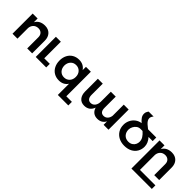

<svg xmlns="http://www.w3.org/2000/svg" viewBox="214 -2082 3601 3601"><g transform="rotate(45 2014.5 -281.0)"><path d="M602 -334V0H471V-296Q471 -352 439 -384.5Q407 -417 352 -417Q292 -416 255 -379.5Q218 -343 212 -284V0H81V-535H212V-435Q267 -538 404 -540Q496 -540 549 -484.5Q602 -429 602 -334Z M828 -95H975V0H697V-535H828Z M1772 116V211H1494V-86Q1465 -41 1419.5 -17.5Q1374 6 1314 6Q1238 6 1180.5 -28.5Q1123 -63 1091 -125.5Q1059 -188 1059 -269Q1059 -349 1090.5 -410.5Q1122 -472 1179.5 -506Q1237 -540 1311 -540Q1372 -540 1418 -516Q1464 -492 1494 -447V-535H1624V116ZM1494 -266Q1494 -338 1451.5 -383.5Q1409 -429 1342 -429Q1275 -429 1233 -383.5Q1191 -338 1190 -266Q1191 -194 1233 -148.5Q1275 -103 1342 -103Q1409 -103 1451.5 -148.5Q1494 -194 1494 -266Z M2627 -535V0H2497V-92Q2447 5 2331 5Q2267 5 2224 -28.5Q2181 -62 2164 -123Q2117 5 1983 5Q1902 5 1856 -50Q1810 -105 1810 -200V-535H1940V-238Q1940 -180 1963.5 -148.5Q1987 -117 2034 -117Q2089 -118 2121.5 -161Q2154 -204 2154 -271V-535H2284V-238Q2284 -117 2378 -117Q2427 -118 2458.5 -152Q2490 -186 2497 -240V-535Z M3364 -435H3254Q3332 -350 3332 -253Q3332 -181 3298.5 -122Q3265 -63 3200.5 -29Q3136 5 3046 5Q2964 5 2898.5 -28.5Q2833 -62 2796 -123Q2759 -184 2759 -265Q2759 -328 2786 -384.5Q2813 -441 2863 -479Q2913 -517 2979 -527Q2934 -565 2909.5 -601.5Q2885 -638 2885 -682Q2885 -708 2893 -728Q2901 -748 2911 -761.5Q2921 -775 2921 -773H3051Q3048 -770 3039.5 -759.5Q3031 -749 3023 -731Q3015 -713 3015 -693Q3015 -664 3032 -637.5Q3049 -611 3074.5 -588.5Q3100 -566 3146 -530H3364ZM3200 -251Q3200 -305 3172.5 -348.5Q3145 -392 3095 -435H3042Q2999 -435 2965 -410.5Q2931 -386 2911 -347Q2891 -308 2890 -267Q2890 -197 2931.5 -151Q2973 -105 3044 -103Q3099 -103 3134 -126.5Q3169 -150 3184.5 -184Q3200 -218 3200 -251Z M3987 116V211H3446V-535H3577V-435Q3632 -538 3769 -540Q3861 -540 3914 -484.5Q3967 -429 3967 -334V-4H3836V-296Q3836 -352 3804 -384.5Q3772 -417 3717 -417Q3657 -416 3620 -379.5Q3583 -343 3577 -284V116Z"/></g></svg>

Font: Montserrat arm2 Medium
Style: Regular
Weight: 500
Designer: Julieta Ulanovsky
Foundry: Julieta Ulanovsky
Version: Version 6.000